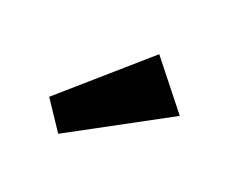

<svg xmlns="http://www.w3.org/2000/svg" viewBox="-48 -815 364 309"><g transform="rotate(20 134.5 -661.0)"><path d="M38 -624 181 -749 246 -667 72 -573Z"/></g></svg>

Font: Lexend
Style: Regular
Weight: 400
Designer: Thomas Jockin
Foundry: Lexend
Version: Version 1.000